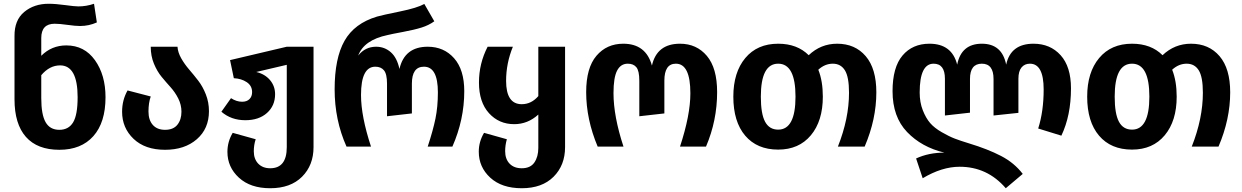

<svg xmlns="http://www.w3.org/2000/svg" viewBox="-20 -778 6592 1019"><path d="M332 -537Q428 -537 484 -458.5Q540 -380 540 -262Q540 -128 475.5 -55.5Q411 17 295 17Q178 17 117.5 -51.5Q57 -120 57 -251V-586Q56 -671 108.5 -714.5Q161 -758 238 -758Q275 -758 325.5 -751Q376 -744 396 -744Q438 -744 479 -758L494 -659Q452 -640 405 -640Q380 -640 338 -646Q296 -652 270 -652Q199 -652 199 -576V-482Q254 -537 332 -537ZM295 -89Q344 -89 368 -128.5Q392 -168 392 -262Q392 -431 299 -431Q243 -431 199 -379V-257Q199 -170 222 -129.5Q245 -89 295 -89Z M922 -530Q924 -500 941.5 -469Q959 -438 983.5 -409.5Q1008 -381 1032 -350Q1056 -319 1072.5 -277Q1089 -235 1089 -188Q1089 -95 1024.5 -39Q960 17 856 17Q750 17 689 -41Q628 -99 628 -185Q628 -247 657 -298L780 -266Q768 -232 768 -186Q768 -141 791 -115Q814 -89 856 -89Q900 -89 921.5 -116Q943 -143 943 -185Q943 -222 926 -255.5Q909 -289 885 -315.5Q861 -342 837.5 -370.5Q814 -399 797 -440Q780 -481 780 -530Z M1502 -530H1644V3Q1644 99 1583 160Q1522 221 1414 221Q1309 221 1248 165Q1187 109 1187 28Q1187 -26 1215 -73L1337 -39Q1327 -9 1327 25Q1327 66 1350.5 90.5Q1374 115 1414 115Q1502 115 1502 3V-434L1340 -396Q1386 -385 1413 -353Q1440 -321 1440 -278Q1440 -217 1397 -178.5Q1354 -140 1282 -140Q1207 -140 1155 -185L1206 -257Q1235 -238 1265 -238Q1290 -238 1304 -252Q1318 -266 1318 -289Q1318 -323 1289.5 -342Q1261 -361 1221 -363L1201 -459Z M1819 0Q1756 -141 1756 -304Q1756 -469 1808.5 -561.5Q1861 -654 1981 -690Q2009 -698 2102 -717Q2195 -736 2232 -757L2285 -665Q2256 -644 2218 -632Q2180 -620 2118.5 -608.5Q2057 -597 2037 -592Q1912 -566 1881 -483Q1918 -530 1976 -530Q2021 -530 2054 -501Q2087 -472 2100 -412Q2127 -530 2250 -530Q2336 -530 2390 -469Q2444 -408 2444 -294Q2444 -143 2381 0H2250Q2278 -85 2291 -148Q2304 -211 2304 -288Q2304 -424 2230 -424Q2166 -424 2166 -334V-176L2034 -161V-334Q2034 -385 2018 -404.5Q2002 -424 1972 -424Q1896 -424 1896 -274Q1896 -161 1949 0Z M2837 -530H2979V3Q2979 99 2918 160Q2857 221 2749 221Q2643 221 2582 165Q2521 109 2521 27Q2521 -26 2549 -73L2670 -39Q2661 -7 2661 24Q2661 66 2684.5 90.5Q2708 115 2749 115Q2795 115 2816 84.5Q2837 54 2837 7V-170Q2781 -119 2709 -119Q2628 -119 2575 -177.5Q2522 -236 2522 -340Q2522 -441 2568 -530H2702Q2666 -442 2666 -349Q2666 -225 2749 -225Q2800 -225 2837 -268Z M3152 0Q3091 -145 3091 -289Q3091 -418 3145.5 -482Q3200 -546 3288 -546Q3408 -546 3440 -430Q3466 -546 3589 -546Q3677 -546 3731.5 -481.5Q3786 -417 3786 -289Q3786 -138 3727 0H3589Q3644 -167 3644 -283Q3644 -440 3567 -440Q3506 -440 3506 -350V-176L3373 -161V-350Q3373 -402 3357.5 -421Q3342 -440 3312 -440Q3274 -440 3255 -403Q3236 -366 3236 -284Q3236 -161 3289 0Z M4423 -546Q4518 -546 4574.5 -480Q4631 -414 4631 -288Q4631 -145 4569 0H4427Q4486 -149 4486 -286Q4486 -370 4464 -405Q4442 -440 4400 -440Q4358 -440 4323 -408Q4347 -348 4347 -265Q4347 -136 4283.5 -60Q4220 16 4110 16Q3998 16 3935 -58Q3872 -132 3872 -265Q3872 -394 3935.5 -470Q3999 -546 4110 -546Q4211 -546 4272 -485Q4336 -546 4423 -546ZM4110 -90Q4202 -90 4202 -265Q4202 -440 4110 -440Q4018 -440 4018 -265Q4018 -174 4040.5 -132Q4063 -90 4110 -90Z M5465 -546Q5554 -546 5609 -485Q5664 -424 5664 -309Q5664 -165 5613 -58L5490 -96Q5519 -187 5519 -303Q5519 -440 5446 -440Q5418 -440 5401.5 -420Q5385 -400 5385 -360V-179L5253 -165V-359Q5253 -440 5191 -440Q5128 -440 5128 -359V-180L4995 -165V-360Q4995 -440 4935 -440Q4861 -440 4861 -287Q4861 -235 4877.5 -193Q4894 -151 4916.5 -125Q4939 -99 4978 -76.5Q5017 -54 5047 -42.5Q5077 -31 5123 -17Q5222 13 5292.5 49.5Q5363 86 5408 145L5318 221Q5220 107 5073 107Q4979 107 4877 168L4842 63Q4909 32 4992 32Q4871 3 4794 -77.5Q4717 -158 4717 -294Q4717 -421 4770 -483.5Q4823 -546 4913 -546Q5032 -546 5060 -435Q5082 -546 5191 -546Q5298 -546 5320 -435Q5344 -546 5465 -546Z M6301 -546Q6396 -546 6452.5 -480Q6509 -414 6509 -288Q6509 -145 6447 0H6305Q6364 -149 6364 -286Q6364 -370 6342 -405Q6320 -440 6278 -440Q6236 -440 6201 -408Q6225 -348 6225 -265Q6225 -136 6161.5 -60Q6098 16 5988 16Q5876 16 5813 -58Q5750 -132 5750 -265Q5750 -394 5813.5 -470Q5877 -546 5988 -546Q6089 -546 6150 -485Q6214 -546 6301 -546ZM5988 -90Q6080 -90 6080 -265Q6080 -440 5988 -440Q5896 -440 5896 -265Q5896 -174 5918.5 -132Q5941 -90 5988 -90Z"/></svg>

Font: FiraGO SemiBold
Style: Regular
Weight: 600
Designer: bBox Type
Foundry: bBox Type GmbH
Version: Version 1.001;PS 001.001;hotconv 1.0.88;makeotf.lib2.5.64775